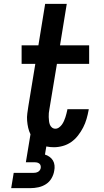

<svg xmlns="http://www.w3.org/2000/svg" viewBox="-20 -755 540 995"><path d="M38 220 51 141H151Q157 141 163.5 140Q170 139 176 136Q182 133 186 127.5Q190 122 191 116Q192 110 190.5 103.5Q189 97 184 93Q179 89 173 87.5Q167 86 160 86H114L138 -59Q130 -75 126 -93Q122 -111 120.5 -129.5Q119 -148 121.5 -167Q124 -186 127 -205L163 -424H92V-520H179L214 -735H326L291 -520H442V-424H275L236 -189Q234 -179 233 -169Q232 -159 232.5 -148.5Q233 -138 234 -128Q235 -118 238.5 -109Q242 -100 249.5 -94Q257 -88 267 -88Q277 -88 286 -94.5Q295 -101 301 -109.5Q307 -118 311.5 -128Q316 -138 319 -147.5Q322 -157 324.5 -167Q327 -177 329 -186V-189H440L439 -183Q435 -161 428.5 -138.5Q422 -116 411 -94.5Q400 -73 384.5 -53Q369 -33 349 -19Q329 -5 305.5 1.5Q282 8 259 8Q249 8 239.5 7Q230 6 220 4L213 46Q226 50 237 58Q248 66 254.5 77Q261 88 262.5 102Q264 116 261 130Q258 150 247 169Q236 188 218 199.5Q200 211 179 215.5Q158 220 138 220Z"/></svg>

Font: Iosevka Oblique
Style: Bold
Weight: 700
Italic angle: -9°
Monospace: yes
Designer: Belleve Invis
Foundry: Belleve Invis
Version: Version 32.5.0; ttfautohint (v1.8.4)